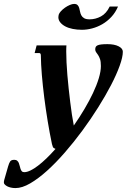

<svg xmlns="http://www.w3.org/2000/svg" viewBox="-158 -750 646 979"><path d="M50.3 -467.3Q50.3 -474.1 47.9 -476.8Q45.4 -479.5 41.5 -479.5H18.6L28.8 -518.6H180.7Q180.2 -511.7 179.9 -503.7Q179.7 -495.6 179.7 -486.8Q179.7 -462.4 181.2 -431.6Q182.6 -400.9 185.5 -367.4Q188.5 -334 192.1 -298.8Q195.8 -263.7 200 -230Q204.1 -196.3 208.7 -165.5Q213.4 -134.8 218.3 -109.9Q247.1 -150.9 272.2 -193.4Q297.4 -235.8 316.2 -275.6Q335 -315.4 345.7 -350.8Q356.4 -386.2 356.4 -413.1Q356.4 -435.5 352.1 -448.5Q347.7 -461.4 342 -469.7Q336.4 -478 332 -483.9Q327.6 -489.7 327.6 -498Q327.6 -505.4 330.1 -510.5Q332.5 -515.6 339.4 -518.8Q346.2 -522 358.4 -523.4Q370.6 -524.9 389.6 -524.9Q425.3 -524.9 446.8 -513.9Q468.3 -502.9 468.3 -486.3Q468.3 -459 452.1 -414.3Q436 -369.6 408 -315.7Q379.9 -261.7 342.3 -201.9Q304.7 -142.1 261.7 -83.7Q218.8 -25.4 172.6 27.6Q126.5 80.6 81.8 120.8Q37.1 161.1 -4.2 185.1Q-45.4 209 -79.1 209Q-91.8 209 -102.5 206.5Q-113.3 204.1 -121.1 200Q-128.9 195.8 -133.5 190.9Q-138.2 186 -138.2 181.2Q-138.2 178.7 -137.9 174.8Q-137.7 170.9 -136.7 168.5L-116.7 98.6Q-111.8 81.5 -106.2 73.2Q-100.6 64.9 -85.4 64.9Q-75.7 64.9 -70.3 69.6Q-64.9 74.2 -62 81.3Q-59.1 88.4 -57.4 96.4Q-55.7 104.5 -53.2 111.6Q-50.8 118.7 -46.6 123.3Q-42.5 127.9 -34.2 127.9Q-20.5 127.9 -2.4 119.1Q15.6 110.4 36.1 94.7Q56.6 79.1 79.1 57.4Q101.6 35.6 125 9.3Q114.3 5.4 111.6 -0.7Q108.9 -6.8 106.9 -15.6Q95.2 -71.3 85.2 -132.1Q75.2 -192.9 67.6 -252.7Q60.1 -312.5 55.4 -367.7Q50.8 -422.9 50.3 -467.3ZM443.8 -716.8Q430.7 -686 409.7 -663.6Q388.7 -641.1 363.8 -626.7Q338.9 -612.3 312 -605.2Q285.2 -598.1 259.8 -598.1Q234.9 -598.1 212.9 -602.5Q190.9 -606.9 174.8 -615.5Q158.7 -624 149.2 -636Q139.6 -647.9 139.6 -662.6Q139.6 -667.5 141.1 -674.3Q143.6 -683.1 152.6 -692.9Q161.6 -702.6 173.3 -710.9Q185.1 -719.2 197.8 -724.6Q210.4 -730 219.7 -730Q231.9 -730 237.5 -724.1Q243.2 -718.3 245.8 -709.5Q248.5 -700.7 250.2 -690.7Q252 -680.7 256.6 -671.9Q261.2 -663.1 271 -657.2Q280.8 -651.4 298.8 -651.4Q329.1 -651.4 356.7 -666.3Q384.3 -681.2 401.4 -716.8Z"/></svg>

Font: Arian AMU Serif
Style: Bold Italic
Weight: 700
Italic angle: -15°
Designer: Ruben Hakobyan (Tarumian)
Foundry: Ruben Hakobyan (Tarumian)
Version: Version 1.002